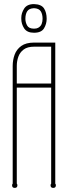

<svg xmlns="http://www.w3.org/2000/svg" viewBox="-20 -908 332 938"><path d="M250 -11Q253 -8 253 -3Q253 10 240 10Q227 10 227 -3Q227 -8 230 -11V-480H62V-11Q65 -8 65 -3Q65 10 52 10Q39 10 39 -3Q39 -8 42 -11V-586Q42 -615 51.5 -641Q61 -667 84 -683.5Q107 -700 147 -700H250ZM230 -500V-680H147Q114 -680 95.5 -666Q77 -652 69.5 -630.5Q62 -609 62 -586V-500ZM84 -821Q84 -844 98 -866Q112 -888 146 -888Q182 -887 195 -867Q208 -847 208 -816Q208 -791 195 -769.5Q182 -748 146 -748Q112 -748 98 -769.5Q84 -791 84 -816ZM166 -772Q179 -779 183.5 -791Q188 -803 188 -816Q188 -839 179 -853Q170 -867 146 -868Q122 -867 113 -853Q104 -839 104 -816Q104 -799 112.5 -783.5Q121 -768 146 -768Q159 -768 166 -772Z"/></svg>

Font: Wire One
Style: Regular
Weight: 400
Designer: Alexei Vanyashin, Gayaneh Bagdasaryan
Foundry: Cyreal
Version: Version 1.102; ttfautohint (v1.8.3)